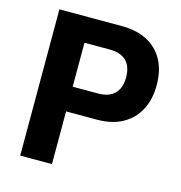

<svg xmlns="http://www.w3.org/2000/svg" viewBox="-105 -800 845 894"><g transform="rotate(15 317.5 -352.5)"><path d="M72 0V-705H373Q445 -705 496 -678Q547 -651 574 -601Q601 -551 601 -480Q601 -411 573.5 -360Q546 -309 495.5 -281.5Q445 -254 373 -254H225V0ZM225 -373H347Q399 -373 426.5 -400Q454 -427 454 -479Q454 -532 426.5 -558.5Q399 -585 347 -585H225Z"/></g></svg>

Font: Nunito Sans 10pt SemiCondensed ExtraBold
Style: Regular
Weight: 800
Width: 4
Designer: Vernon Adams
Foundry: Vernon Adams
Version: Version 3.101;gftools[0.9.27]